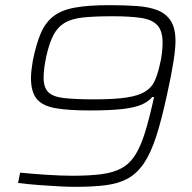

<svg xmlns="http://www.w3.org/2000/svg" viewBox="-20 -716 745 744"><path d="M272 8Q245 8 208 6Q171 4 130 1Q89 -2 50 -7L58 -47Q108 -42 163.5 -38.5Q219 -35 259 -35Q327 -35 373 -41Q419 -47 450.5 -64Q482 -81 503.5 -114.5Q525 -148 542 -203Q559 -258 577 -340H570Q555 -322 528.5 -310.5Q502 -299 454.5 -293.5Q407 -288 328 -288Q247 -288 196.5 -296.5Q146 -305 123 -332Q100 -359 100 -414Q100 -427 102 -445Q104 -463 107 -480Q120 -545 138 -587Q156 -629 187 -653Q218 -677 270 -686.5Q322 -696 403 -696Q464 -696 512 -692.5Q560 -689 592.5 -675.5Q625 -662 642.5 -634Q660 -606 660 -557Q660 -527 652 -476Q644 -425 628 -353Q607 -255 586 -189.5Q565 -124 538.5 -84.5Q512 -45 476.5 -25Q441 -5 391 1.5Q341 8 272 8ZM346 -331Q423 -331 469.5 -338Q516 -345 541.5 -360.5Q567 -376 578.5 -400.5Q590 -425 598 -460Q605 -487 607.5 -509.5Q610 -532 610 -551Q610 -596 590 -618Q570 -640 527 -646.5Q484 -653 415 -653Q348 -653 303.5 -648.5Q259 -644 231.5 -628Q204 -612 187.5 -581Q171 -550 159 -496Q154 -472 151.5 -452Q149 -432 149 -415Q149 -377 167 -359Q185 -341 228 -336Q271 -331 346 -331Z"/></svg>

Font: Saira SemiExpanded ExtraLight
Style: Italic
Weight: 250
Width: 6
Italic angle: -12°
Designer: Hector Gatti with collaboration of the Omnibus-Type team
Foundry: Omnibus-Type
Version: Version 1.101